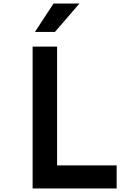

<svg xmlns="http://www.w3.org/2000/svg" viewBox="-20 -1063 740 1083"><path d="M164 0H638V-130H302V-800H164ZM177 -883H290L428 -1043H282Z"/></svg>

Font: Martian Mono Std Md
Style: Regular
Weight: 500
Monospace: yes
Designer: Roman Shamin
Foundry: Evil Martians
Version: Version 1.000